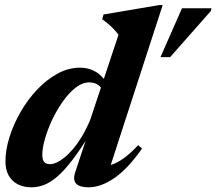

<svg xmlns="http://www.w3.org/2000/svg" viewBox="-20 -744 874 776"><path d="M403 -362.5Q395 -386 379.8 -398.5Q364.5 -411 341 -411Q313 -411 285.8 -389.8Q258.5 -368.5 234.2 -334.2Q210 -300 191.2 -260.5Q172.5 -221 161.8 -183.2Q151 -145.5 151 -118.5Q151 -97.5 158.8 -89Q166.5 -80.5 183 -80.5Q194 -80.5 209 -87.2Q224 -94 241 -107.8Q258 -121.5 276 -142.8Q294 -164 311.5 -193.2Q329 -222.5 344.5 -259.5L459 -603.5Q450.5 -615 440 -626Q429.5 -637 417.5 -647.2Q405.5 -657.5 393 -666.5L398.5 -685.5L623.5 -723.5H637.5L415 -38.5L386.5 -70.5Q407 -70.5 430.2 -78Q453.5 -85.5 480.2 -104.5Q507 -123.5 538.5 -157.5L554 -143.5Q496.5 -61.5 442 -24.2Q387.5 13 338.5 13Q301.5 13 287.8 -1.8Q274 -16.5 283.5 -46.5L338.5 -212.5H349.5Q306.5 -141.5 272.2 -97Q238 -52.5 209.8 -28.8Q181.5 -5 156.5 4Q131.5 13 106.5 13Q76 13 52.2 1Q28.5 -11 15.2 -34.5Q2 -58 2 -91.5Q2 -137.5 18.2 -189.5Q34.5 -241.5 63 -291.2Q91.5 -341 129.8 -381.5Q168 -422 212.2 -446.2Q256.5 -470.5 304 -470.5Q340 -470.5 368.8 -452.8Q397.5 -435 421 -394ZM628.5 -513 715.5 -710.5H834.5L832.5 -700L667.5 -513Z"/></svg>

Font: Newsreader 36pt
Style: Bold Italic
Weight: 700
Italic angle: -17°
Designer: Hugues Gentile
Foundry: Production Type
Version: Version 1.003